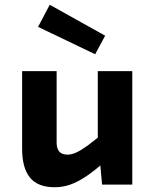

<svg xmlns="http://www.w3.org/2000/svg" viewBox="-20 -776 654 807"><path d="M536 0H409L396 -144H391V-477H536ZM407 -211 427 -103Q381 -61 344 -36Q307 -11 275 0Q243 11 210 11Q139 11 106 -29.5Q73 -70 73 -150V-477H218V-177Q218 -152 229 -139Q240 -126 265 -126Q281 -126 301.5 -135.5Q322 -145 348 -164Q374 -183 407 -211ZM422 -626 380 -548 140 -663 189 -756Z"/></svg>

Font: Intel One Mono Light
Style: Regular
Weight: 300
Monospace: yes
Designer: Fred Shallcrass
Foundry: Frere-Jones Type LLC
Version: Version 1.004